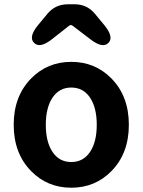

<svg xmlns="http://www.w3.org/2000/svg" viewBox="-20 -863 666 897"><path d="M126 -63Q44 -146 44 -280Q44 -414 126 -497Q202 -574 313 -574Q424 -574 500 -497Q582 -414 582 -280Q582 -146 500 -63Q424 14 313 14Q202 14 126 -63ZM225.5 -153Q257 -106 313 -106Q369 -106 400.5 -153Q432 -200 432 -280Q432 -360 400.5 -407Q369 -454 313 -454Q257 -454 225.5 -407Q194 -360 194 -280Q194 -200 225.5 -153ZM223 -680Q166 -635 139 -663Q112 -690 158 -746L201 -798Q238 -843 297 -843H329Q387 -843 424 -798L467 -746Q513 -690 487 -663Q460 -635 403 -679L319 -743Q311 -749 303 -743Z"/></svg>

Font: Resource Han Rounded KR
Style: Bold
Weight: 700
Designer: Cyano Hao (round all glyphs); Ryoko NISHIZUKA 西塚涼子 (kana, bopomofo & ideographs); Paul D. Hunt (Latin, Greek & Cyrillic)
Foundry: Cyano Hao
Version: 0.990